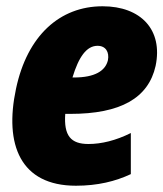

<svg xmlns="http://www.w3.org/2000/svg" viewBox="-20 -582 521 612"><path d="M222 10C291 10 348 -4 397 -27V-158C349 -134 303 -123 262 -123C206 -123 183 -149 188 -219H204C364 -219 453 -269 476 -372C500 -487 429 -562 307 -562C171 -562 67 -469 31 -299C-7 -121 45 10 222 10ZM291 -436C317 -436 329 -416 324 -390C316 -356 282 -335 216 -335H211C231 -401 256 -436 291 -436Z"/></svg>

Font: Noto Sans Condensed Black
Style: Italic
Weight: 900
Width: 3
Italic angle: -12°
Designer: Monotype Design Team
Foundry: Monotype Imaging Inc.
Version: Version 2.013